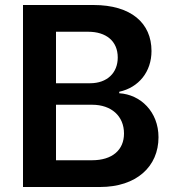

<svg xmlns="http://www.w3.org/2000/svg" viewBox="-20 -748 698 768"><path d="M72 0H380C526 0 614 -82 614 -199C614 -301 542 -370 457 -375V-381C535 -398 586 -461 586 -544C586 -656 504 -728 354 -728H72ZM204 -107V-329H349C425 -329 476 -284 476 -214C476 -148 429 -107 348 -107ZM204 -415V-621H333C404 -621 451 -584 451 -518C451 -457 409 -415 340 -415Z"/></svg>

Font: Wafeq Semi Bold
Style: Regular
Weight: 600
Designer: Rasmus Andersson & Azza Alameddine
Foundry: Google & TypeTogether
Version: Version 3.000;January 28, 2025;FontCreator 15.0.0.3014 64-bi